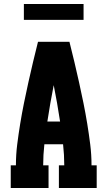

<svg xmlns="http://www.w3.org/2000/svg" viewBox="-20 -945 540 965"><path d="M34 0V-114H60Q60 -167 66.5 -219Q73 -271 81.5 -323Q90 -375 100.5 -427Q111 -479 122.5 -530.5Q134 -582 146 -633Q158 -684 171 -735H329Q342 -684 354 -633Q366 -582 377.5 -530.5Q389 -479 399.5 -427Q410 -375 418.5 -323Q427 -271 433.5 -219Q440 -167 440 -114H466V0H276V-114H303Q303 -140 301.5 -166.5Q300 -193 297 -220H203Q200 -193 198.5 -166.5Q197 -140 197 -114H224V0ZM282 -334Q275 -380 267 -426Q259 -472 250 -517Q241 -472 233 -426Q225 -380 218 -334ZM400 -845H100V-925H400Z"/></svg>

Font: Iosevka Curly Slab Heavy
Style: Regular
Weight: 900
Monospace: yes
Designer: Belleve Invis
Foundry: Belleve Invis
Version: Version 22.1.2; ttfautohint (v1.8.4)